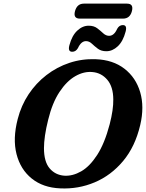

<svg xmlns="http://www.w3.org/2000/svg" viewBox="-20 -1048 824 1083"><path d="M520 -714Q617 -710.5 681.8 -660.5Q746.5 -610.5 770.8 -527.8Q795 -445 771 -343Q742.5 -221 674.5 -139.8Q606.5 -58.5 514 -19.5Q421.5 19.5 319.5 14.5Q223 10.5 159.2 -40.8Q95.5 -92 73.2 -178.8Q51 -265.5 80 -377Q99.5 -453 141.2 -516Q183 -579 242 -624.5Q301 -670 371.8 -693.5Q442.5 -717 520 -714ZM342.5 -57Q389.5 -54 437.8 -81.5Q486 -109 528 -173.8Q570 -238.5 598.5 -346.5Q609.5 -389 614.5 -424Q619.5 -459 619 -487.5Q618.5 -559 585.2 -598Q552 -637 502.5 -641.5Q454 -646.5 405 -618.5Q356 -590.5 315.5 -529.2Q275 -468 252 -373.5Q239.5 -324 233.8 -284Q228 -244 228 -212.5Q228 -136 259.8 -98.5Q291.5 -61 342.5 -57ZM580 -759Q551 -759 532 -773.2Q513 -787.5 498 -801.8Q483 -816 465 -816Q437.5 -816 419.5 -776.5Q407.5 -756 387.5 -756Q361.5 -756 371.5 -793Q386 -847.5 415.8 -875.2Q445.5 -903 480 -903Q509.5 -903 528.2 -888.8Q547 -874.5 562.2 -860.2Q577.5 -846 595.5 -846Q623.5 -846 641 -885.5Q652.5 -906.5 673 -906.5Q698.5 -906.5 688.5 -869.5Q674 -814.5 644.2 -786.8Q614.5 -759 580 -759ZM403 -985Q414.5 -1027.5 453 -1027.5H696.5Q735 -1027.5 724 -985Q713 -943 674 -943H430.5Q392 -943 403 -985Z"/></svg>

Font: Fraunces 9pt SuperSoft SemiBold
Style: Italic
Weight: 600
Italic angle: -16°
Version: Version 1.000;[0bf87f6ff]